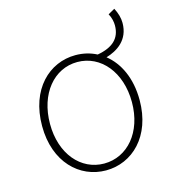

<svg xmlns="http://www.w3.org/2000/svg" viewBox="-107 -789 800 890"><g transform="rotate(-15 293.0 -344.0)"><path d="M293 -20C181 -20 97 -118 97 -262C97 -407 181 -507 293 -507C405 -507 490 -407 490 -262C490 -118 405 -20 293 -20ZM491 -683C502 -664 506 -642 506 -626C506 -564 468 -529 394 -516C363 -532 329 -540 293 -540C167 -540 59 -439 59 -262C59 -88 167 13 293 13C419 13 527 -88 527 -262C527 -368 488 -447 430 -493C484 -509 543 -546 543 -628C543 -652 536 -676 523 -701Z"/></g></svg>

Font: Kinto Sans Thin
Style: Regular
Weight: 100
Designer: Authors: Ryoko NISHIZUKA  (kana & ideographs); Paul D. Hunt (Latin, Greek & Cyrillic); Wenlong ZHANG  (bopomofo); Sandol
Foundry: Adobe Systems Incorporated, ookami Inc.
Version: Version 0.001